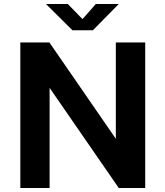

<svg xmlns="http://www.w3.org/2000/svg" viewBox="-20 -934 822 954"><path d="M81 0V-723H225.5L555.5 -244.5V-723H701.5V0H570L226.5 -497.5V0ZM340 -783.5 208.5 -914H317L390 -839L456 -914H570L441.5 -783.5Z"/></svg>

Font: Public Sans Thin
Style: Bold
Weight: 700
Version: Version 2.001